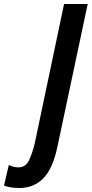

<svg xmlns="http://www.w3.org/2000/svg" viewBox="-171 -734 458 959"><path d="M116 -2 267 -714H149L3 -20Q-8 27 -25 64.5Q-42 102 -79 102Q-102 102 -127 90L-151 193Q-121 205 -73 205Q-3 205 45 157Q93 109 116 -2Z"/></svg>

Font: Noto Sans Display Condensed
Style: Bold Italic
Weight: 700
Width: 3
Designer: Monotype Design team
Foundry: Monotype Imaging Inc.
Version: 1.000